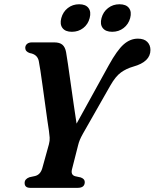

<svg xmlns="http://www.w3.org/2000/svg" viewBox="-20 -904 744 924"><path d="M388 -27.5Q387.5 0 354 0H125.5Q98.5 0 98.5 -23.5Q98.5 -42.5 121.5 -51L149 -57Q174.5 -63.5 183.5 -94.5L215.5 -210Q220 -227 219 -242Q218 -257 215.5 -274.5Q213 -289 208.2 -323Q203.5 -357 197.5 -400.5Q191.5 -444 185.5 -487.2Q179.5 -530.5 174.5 -564Q169.5 -597.5 166.5 -611Q159.5 -642.5 123.5 -648.5Q102 -655.5 101.5 -673Q101.5 -685 110 -692.5Q118.5 -700 133.5 -700H241Q267 -700 280.2 -688.8Q293.5 -677.5 298 -653Q301 -636.5 307 -595.8Q313 -555 320.2 -503.2Q327.5 -451.5 335 -399.5Q342.5 -347.5 348.5 -309L503.5 -590Q543.5 -662.5 575 -690.2Q606.5 -718 643.5 -718Q673.5 -718 688.8 -702.5Q704 -687 704 -663.5Q704 -606.5 621.5 -583.5Q588 -574 562 -555.2Q536 -536.5 510.5 -491.5L379 -260.5Q369.5 -243.5 364.2 -230.8Q359 -218 356 -205.5L326.5 -89.5Q319.5 -62.5 341.5 -56L369 -50Q380 -45.5 384 -40Q388 -34.5 388 -27.5ZM326 -751Q294.5 -751 280.8 -769Q267 -787 275 -817Q283 -847 306.2 -865.2Q329.5 -883.5 361 -883.5Q392.5 -883.5 406 -865.2Q419.5 -847 411.5 -817Q404 -787.5 380.8 -769.2Q357.5 -751 326 -751ZM520 -751Q488.5 -751 474.5 -769Q460.5 -787 468.5 -817Q476.5 -847 500 -865.2Q523.5 -883.5 555 -883.5Q587 -883.5 600.8 -865.2Q614.5 -847 606.5 -817Q598.5 -787.5 575 -769.2Q551.5 -751 520 -751Z"/></svg>

Font: Fraunces 72pt Soft SemiBold
Style: Italic
Weight: 600
Italic angle: -16°
Version: Version 1.000;[b76b70a41]